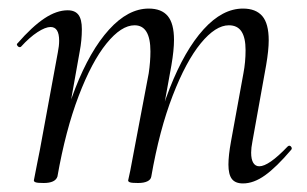

<svg xmlns="http://www.w3.org/2000/svg" viewBox="-20 -419 716 448"><path d="M513 -35Q513 -56 519 -89L548 -248Q553 -274 553 -302Q553 -331 543.5 -345.5Q534 -360 514 -360Q483 -360 448.5 -318Q414 -276 383 -196Q352 -116 333 -7L322 -8Q341 -124 376 -213Q411 -302 455 -350.5Q499 -399 547 -399Q577 -399 592 -381.5Q607 -364 607 -325Q607 -302 601 -267L569 -89Q566 -74 566 -63Q566 -47 571 -39Q576 -31 585 -31Q607 -31 651 -77Q653 -79 655 -79Q658 -79 660 -75.5Q662 -72 659 -69Q625 -29 598.5 -10Q572 9 547 9Q529 9 521 -1.5Q513 -12 513 -35ZM59 2Q59 1 67 -39L73 -69L115 -297Q118 -312 118 -324Q118 -356 98 -356Q86 -356 67.5 -344Q49 -332 29 -310Q28 -309 26 -309Q23 -309 20.5 -312.5Q18 -316 21 -318Q55 -357 83.5 -376Q112 -395 138 -395Q155 -395 163 -384.5Q171 -374 171 -351Q171 -325 166 -299L114 -7Q109 8 82 8Q68 8 63.5 6.5Q59 5 59 2ZM279 2 284 -21 294 -74 327 -248Q331 -275 331 -299Q331 -360 294 -360Q263 -360 228.5 -317.5Q194 -275 163.5 -195Q133 -115 114 -7L101 -8Q121 -124 155.5 -212.5Q190 -301 234.5 -350Q279 -399 327 -399Q357 -399 371.5 -381.5Q386 -364 386 -326Q386 -302 380 -267L333 -7Q332 0 324 4Q316 8 302 8Q288 8 283.5 6.5Q279 5 279 2Z"/></svg>

Font: Cormorant Infant
Style: Italic
Weight: 400
Italic angle: -10°
Designer: Christian Thalmann (Catharsis Fonts)
Foundry: Catharsis Fonts
Version: Version 4.000